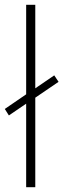

<svg xmlns="http://www.w3.org/2000/svg" viewBox="-30 -780 264 800"><path d="M79 0V-348L7 -299L-10 -326L79 -387V-760H117V-412L196 -466L214 -439L117 -373V0Z"/></svg>

Font: Noto Sans Telugu Condensed ExtraLight
Style: Regular
Weight: 200
Width: 3
Designer: Jelle Bosma - Monotype Design Team
Foundry: Monotype Imaging Inc.
Version: Version 2.005; ttfautohint (v1.8.4.7-5d5b)